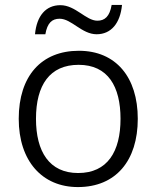

<svg xmlns="http://www.w3.org/2000/svg" viewBox="-20 -749 635 779"><path d="M122 -610H164C172 -656 191 -673 222 -673C270 -673 312 -610 372 -610C431 -610 468 -655 475 -729H433C425 -682 405 -665 375 -665C329 -665 286 -728 225 -728C166 -728 129 -685 122 -610ZM539 -267C539 -436 450 -543 300 -543C148 -543 56 -441 56 -267C56 -96 151 10 296 10C450 10 539 -97 539 -267ZM126 -267C126 -404 182 -486 299 -486C418 -486 469 -398 469 -267C469 -134 416 -47 297 -47C180 -47 126 -134 126 -267Z"/></svg>

Font: Noto Sans Syriac Light
Style: Regular
Weight: 300
Designer: Patrick Giasson and the Monotype Design Team
Foundry: Monotype Imaging Inc.
Version: Version 3.000